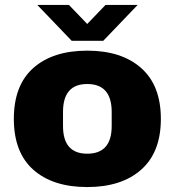

<svg xmlns="http://www.w3.org/2000/svg" viewBox="-20 -745 707 777"><path d="M36 -264Q36 -400 115 -470Q194 -540 333 -540Q472 -540 551.5 -469.5Q631 -399 631 -264Q631 -129 551.5 -58.5Q472 12 333 12Q194 12 115 -58Q36 -128 36 -264ZM432 -235V-292Q432 -405 333 -405Q235 -405 235 -292V-235Q235 -123 333 -123Q432 -123 432 -235ZM131 -725H259L333 -648L407 -725H537L398 -580H270Z"/></svg>

Font: Archivo Black
Style: Regular
Weight: 400
Designer: Hector Gatti
Foundry: Omnibus-Type
Version: Version 1.101; ttfautohint (v1.8)